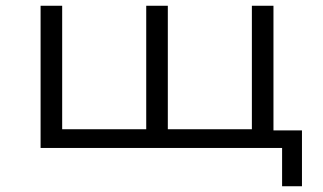

<svg xmlns="http://www.w3.org/2000/svg" viewBox="-20 -514 1122 667"><path d="M960 133V0H121V-494H196V-65H488V-494H563V-65H855V-494H930V-61H1029V133Z"/></svg>

Font: Nunito Sans 7pt Expanded Light
Style: Regular
Weight: 300
Width: 7
Designer: Vernon Adams
Foundry: Vernon Adams
Version: Version 3.101;gftools[0.9.27]